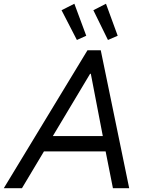

<svg xmlns="http://www.w3.org/2000/svg" viewBox="-59 -982 759 1002"><path d="M397.5 -719.7H466.8L615.2 0H530.3L492.2 -191.9H170.4L55.7 0H-39.1ZM262.2 -928.7 329.1 -962.4 391.1 -795.4 342.3 -773.4ZM428.2 -928.7 494.1 -962.4 555.2 -795.4 504.4 -773.4ZM477.5 -272 415 -596.7H411.1L216.8 -272Z"/></svg>

Font: Reddit Sans Chocolate
Style: Italic
Weight: 400
Italic angle: -11.25°
Designer: Stephen Hutchings
Version: Version 1.013